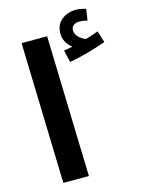

<svg xmlns="http://www.w3.org/2000/svg" viewBox="-124 -901 717 972"><g transform="rotate(-15 234.5 -415.0)"><path d="M63 -738H197L218 0H84ZM469 -635Q375 -601 276 -582L261 -646L307 -654Q288 -669 276.5 -689Q265 -709 265 -732Q265 -780 296.5 -805Q328 -830 371 -830Q397 -830 424 -821L415 -762Q391 -768 374 -768Q354 -768 342.5 -758.5Q331 -749 331 -734Q331 -713 347 -697Q363 -681 384 -674Q425 -686 450 -696Z"/></g></svg>

Font: Noto Sans Arabic Cond
Style: Bold
Weight: 700
Width: 3
Designer: Nadine Chahine
Foundry: Monotype Imaging Inc.
Version: Version 1.001